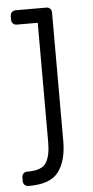

<svg xmlns="http://www.w3.org/2000/svg" viewBox="-52 -552 373 774"><g transform="rotate(-5 134.5 -165.0)"><path d="M32 190Q22 190 16 184Q10 178 10 168V154Q10 144 16 138Q22 132 32 132H36Q91 132 108.5 104Q126 76 126 22V-462H42Q32 -462 26 -468Q20 -474 20 -484V-498Q20 -508 26 -514Q32 -520 42 -520H165Q175 -520 181 -514Q187 -508 187 -498V22Q187 101 154 145.5Q121 190 36 190Z"/></g></svg>

Font: Rubik AZ
Style: Regular
Weight: 300
Designer: Hubert and Fischer
Foundry: Hubert & Fischer
Version: Version 2.000